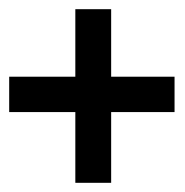

<svg xmlns="http://www.w3.org/2000/svg" viewBox="-20 -436 402 418"><path d="M0 -269H144V-416H222V-269H360V-192H222V-38H144V-192H0Z"/></svg>

Font: Indiction Unicode
Style: Normal
Weight: 500
Version: Version 1.1